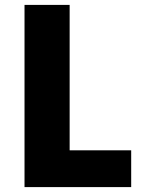

<svg xmlns="http://www.w3.org/2000/svg" viewBox="-20 -763 584 783"><path d="M80 0V-743H264V-150H515V0Z"/></svg>

Font: Merriweather Sans ExtraBold
Style: Regular
Weight: 800
Designer: Eben Sorkin
Foundry: Eben Sorkin
Version: Version 2.001; ttfautohint (v1.8.3)